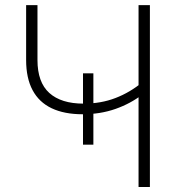

<svg xmlns="http://www.w3.org/2000/svg" viewBox="-20 -748 719 768"><path d="M310.1 -291Q237.3 -291 186.8 -314.9Q136.2 -338.9 110.4 -387.2Q84.5 -435.5 84.5 -507.8V-727.5H129.9V-507.8Q129.9 -418.9 177.2 -376.2Q224.6 -333.5 314 -333.5Q383.8 -333.5 442.1 -356Q500.5 -378.4 550.3 -419.9V-370.6Q502.4 -333.5 441.9 -312.3Q381.3 -291 310.1 -291ZM534.2 0V-727.5H579.6V0ZM312 -169.4V-454.6H353.5V-169.4Z"/></svg>

Font: Inter 18pt ExtraLight
Style: Regular
Weight: 250
Designer: Rasmus Andersson
Foundry: rsms
Version: Version 4.001;git-66647c0bb